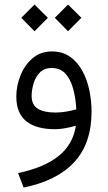

<svg xmlns="http://www.w3.org/2000/svg" viewBox="-20 -570 477 850"><path d="M281.2 -549.8 340.3 -491.2 281.2 -431.6 222.7 -491.2ZM132.8 -549.8 191.9 -491.2 132.8 -431.6 74.2 -491.2ZM385.3 -76.2Q385.3 64.9 308.8 147.7Q232.4 230.5 84.5 260.3L60.1 196.3Q175.8 171.9 239.7 120.4Q303.7 68.8 315.9 -13.7Q295.9 -7.3 270.5 -2.7Q245.1 2 223.1 2Q140.1 2 96.2 -33.4Q52.2 -68.8 52.2 -142.6Q52.2 -189.9 70.6 -235.8Q88.9 -281.7 124 -312Q159.2 -342.3 209.5 -342.3Q256.3 -342.3 289.6 -319.1Q322.8 -295.9 344 -257.6Q365.2 -219.2 375.2 -171.9Q385.3 -124.5 385.3 -76.2ZM225.6 -71.8Q248 -71.8 271.7 -75.7Q295.4 -79.6 317.9 -85.9Q314.9 -138.2 303.2 -179.4Q291.5 -220.7 268.8 -244.9Q246.1 -269 209 -269Q175.3 -269 155.8 -248.5Q136.2 -228 128.2 -199.2Q120.1 -170.4 120.1 -145.5Q120.1 -105.5 147.5 -88.6Q174.8 -71.8 225.6 -71.8Z"/></svg>

Font: Vazirmatn UI Light
Style: Regular
Weight: 300
Designer: Saber Rastikerdar
Foundry: Saber Rastikerdar
Version: Version 33.003